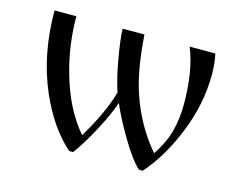

<svg xmlns="http://www.w3.org/2000/svg" viewBox="-73 -562 840 681"><g transform="rotate(15 347.0 -222.0)"><path d="M49.8 -456.1H129.9Q129.9 -354 157.2 -255.9Q191.4 -131.8 258.8 -54.2Q318.8 -153.3 340.8 -232.9Q325.7 -276.9 313.2 -347.4Q300.8 -418 299.8 -456.1H379.9Q388.7 -327.6 416 -247.1Q451.2 -141.1 522 -58.1Q555.2 -108.4 567.1 -154.1Q579.1 -199.7 579.1 -253.9Q579.1 -374.5 545.9 -456.1H640.1Q647.9 -421.9 647.9 -380.9Q647.9 -272.5 604.7 -165.3Q561.5 -58.1 499 12.2H484.9Q453.1 -17.6 414.1 -84Q375 -150.4 355 -198.2Q341.8 -157.2 307.4 -92Q272.9 -26.9 243.2 12.2H229Q155.8 -51.8 106 -166Q49.8 -295.9 49.8 -456.1Z"/></g></svg>

Font: Flanker Steampunk
Style: Regular
Weight: 400
Designer: Alexey Kryukov, Leonardo Di Lena
Foundry: Alexey Kryukov, Leonardo Di Lena
Version: 1.210